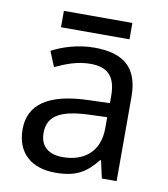

<svg xmlns="http://www.w3.org/2000/svg" viewBox="-79 -744 718 820"><g transform="rotate(10 280.5 -333.5)"><path d="M429 -677H132V-606H429ZM288 -545C218 -545 152 -524 105 -499L132 -433C176 -454 227 -474 283 -474C353 -474 394 -444 394 -355V-323L303 -320C128 -315 46 -256 46 -149C46 -40 118 10 215 10C305 10 348 -17 395 -76H399L416 0H480V-365C480 -490 418 -545 288 -545ZM314 -259 393 -262V-214C393 -110 325 -61 235 -61C177 -61 137 -88 137 -148C137 -216 180 -254 314 -259Z"/></g></svg>

Font: Noto Sans Mahajani
Style: Regular
Weight: 400
Designer: Monotype Design Team
Foundry: Monotype Imaging Inc.
Version: Version 2.003